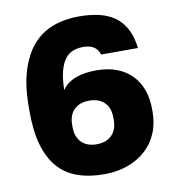

<svg xmlns="http://www.w3.org/2000/svg" viewBox="-81 -786 798 872"><g transform="rotate(-10 317.5 -350.0)"><path d="M330 13Q261 13 207.5 -6Q154 -25 118 -66Q82 -107 63.5 -171Q45 -235 45 -325V-345Q45 -444 66.5 -513.5Q88 -583 126.5 -627.5Q165 -672 219.5 -692.5Q274 -713 340 -713Q392 -713 434 -703Q476 -693 506.5 -670.5Q537 -648 555.5 -612Q574 -576 580 -525H410Q403 -549 384.5 -561Q366 -573 335 -573Q310 -573 288.5 -565Q267 -557 251.5 -536.5Q236 -516 227 -482Q218 -448 217 -395Q229 -413 246 -425Q263 -437 284 -444.5Q305 -452 328.5 -455Q352 -458 376 -458Q429 -458 469.5 -442.5Q510 -427 538 -398.5Q566 -370 580.5 -330Q595 -290 595 -240V-229Q595 -174 576 -129.5Q557 -85 522 -53.5Q487 -22 438.5 -4.5Q390 13 330 13ZM320 -127Q365 -127 390 -152.5Q415 -178 415 -223V-233Q415 -278 390 -303Q365 -328 320 -328Q275 -328 250 -303Q225 -278 225 -233V-223Q225 -178 250 -152.5Q275 -127 320 -127Z"/></g></svg>

Font: Golos Text VF
Style: Regular
Weight: 400
Designer: A.Korolkova, Vitaly Kuzmin
Foundry: ParaType Ltd
Version: Version 2.003